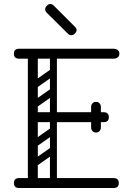

<svg xmlns="http://www.w3.org/2000/svg" viewBox="-20 -945 645 965"><path d="M145 0Q120 0 120 -36V-674Q120 -700 145 -700Q170 -700 170 -674V-26Q170 0 145 0ZM76 0Q50 0 50 -25Q50 -50 76 -50H551Q577 -50 577 -25Q577 0 551 0ZM156 -331Q130 -331 130 -356Q130 -381 156 -381H501Q527 -381 527 -356Q527 -331 501 -331ZM76 -650Q50 -650 50 -675Q50 -700 76 -700H551Q563 -700 571.5 -693.5Q580 -687 580 -675Q580 -663 571.5 -656.5Q563 -650 551 -650ZM462 -279Q451 -279 445 -286Q438 -293 438 -305V-354Q438 -366 444 -373Q451 -380 462 -380Q474 -380 481 -373Q487 -366 487 -354V-305Q487 -293 480 -286Q474 -279 462 -279ZM462 -433Q474 -433 480 -426Q487 -419 487 -407V-358Q487 -347 481 -339Q474 -332 462 -332Q451 -332 444 -339Q438 -347 438 -358V-407Q438 -419 445 -426Q451 -433 462 -433ZM260 -496Q265 -489 263.5 -482Q262 -475 257 -471L163 -405Q150 -396 140 -409Q129 -425 143 -434L237 -500Q250 -509 260 -496ZM260 -594Q265 -587 263.5 -580Q262 -573 257 -569L163 -503Q150 -494 140 -507Q129 -523 143 -532L237 -598Q250 -607 260 -594ZM153 -298Q135 -298 135 -316V-648Q135 -664 153 -664Q170 -664 170 -647V-315Q170 -298 153 -298ZM249 -298Q231 -298 231 -316V-648Q231 -664 249 -664Q266 -664 266 -647V-315Q266 -298 249 -298ZM260 -201Q265 -194 263.5 -187Q262 -180 257 -176L163 -110Q150 -101 140 -114Q129 -130 143 -139L237 -205Q250 -214 260 -201ZM260 -299Q265 -292 263.5 -285Q262 -278 257 -274L163 -208Q150 -199 140 -212Q129 -228 143 -237L237 -303Q250 -312 260 -299ZM153 -3Q135 -3 135 -21V-353Q135 -369 153 -369Q170 -369 170 -352V-20Q170 -3 153 -3ZM249 -3Q231 -3 231 -21V-353Q231 -369 249 -369Q266 -369 266 -352V-20Q266 -3 249 -3ZM323 -774 216 -880Q207 -889 207 -898Q207 -908 215 -916Q224 -925 233 -925Q242 -925 251 -916L358 -809Q365 -802 365 -794Q365 -785 356 -776Q348 -768 338 -768Q329 -768 323 -774Z"/></svg>

Font: Agu Display
Style: Regular
Weight: 400
Designer: Oluwaseun Badejo
Version: Version 1.103